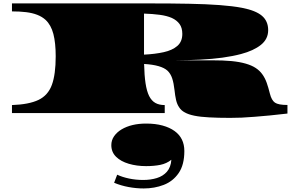

<svg xmlns="http://www.w3.org/2000/svg" viewBox="-20 -650 1700 1104"><path d="M1303.2 27.8Q1232.4 27.8 1182.6 24.9Q1083.5 20 1043 -3.4Q1022 -14.2 1010.3 -32.7Q998 -50.3 992.4 -75Q986.8 -99.6 983.4 -132.3Q979 -171.9 970.2 -199Q961.4 -226.1 942.9 -243.7Q907.2 -276.4 808.6 -282.2Q810.1 -216.3 816.9 -171.1Q823.7 -126 837.4 -98.1Q851.6 -70.3 873.3 -58.1Q895 -45.9 927.2 -45.9V0H48.8V-45.9Q146.5 -49.3 201.2 -75.4Q255.9 -101.6 278.1 -161.6Q300.3 -221.7 300.3 -326.2Q300.3 -403.3 286.9 -454.8Q273.4 -506.3 242.2 -535.6Q221.7 -554.2 193.8 -564.9Q166 -575.7 129.9 -580.1Q93.8 -584.5 48.8 -584.5V-630.4H839.8Q903.3 -630.4 960 -629.9Q1016.6 -629.4 1066.9 -628.4Q1167 -626.5 1242.7 -620.8Q1318.4 -615.2 1371.6 -605Q1450.2 -589.8 1486.1 -559.3Q1522 -528.8 1522 -476.6Q1522 -425.3 1480 -391.8Q1438 -358.4 1366.2 -339.4Q1318.4 -326.7 1258.3 -318.4Q1199.2 -310.5 1131.6 -307.1Q1064 -303.7 990.7 -303.2H1198.2Q1264.2 -303.2 1311.5 -298.8Q1404.3 -289.6 1450.7 -258.8Q1473.6 -243.7 1488.8 -222.2Q1503.9 -201.2 1513.7 -173.6Q1523.4 -146 1531.7 -112.3Q1541.5 -73.2 1561 -59.8Q1580.6 -46.4 1632.8 -46.4V2.9Q1577.6 9.3 1531.2 13.9Q1484.9 18.6 1444.3 21.5Q1404.3 24.9 1369.4 26.4Q1334.5 27.8 1303.2 27.8ZM808.1 -335.9Q871.1 -338.9 920.9 -349.9Q970.7 -360.8 999.5 -385.7Q1028.3 -410.6 1028.3 -455.1Q1028.3 -489.7 1012.5 -511.7Q996.6 -533.7 967.8 -546.9Q938.5 -559.6 897.9 -564.9Q857.4 -570.3 808.1 -571.8ZM806.2 433.6Q763.2 433.6 719.5 425.5Q675.8 417.5 636.2 400.9L653.8 354.5Q682.6 368.2 721.9 376.5Q761.2 384.8 803.2 384.8Q846.2 384.8 881.8 373.8Q917.5 362.8 939.9 337.2Q962.4 311.5 965.3 268.6Q938 290.5 901.9 297.9Q865.7 305.2 820.3 305.2Q766.1 305.2 720.5 291.7Q674.8 278.3 647.5 251.5Q620.1 224.6 620.1 184.6Q620.1 156.2 636 133.3Q651.9 110.4 678.7 94.2Q735.4 60.5 820.3 60.5Q873.5 60.5 914.6 71.8Q955.6 83 983.9 103.5Q1040 144 1040 218.3Q1040 297.9 1007.3 345.2Q974.6 392.6 921.4 413.1Q868.2 433.6 806.2 433.6Z"/></svg>

Font: Asset
Style: Regular
Weight: 400
Version: Version 1.003; ttfautohint (v1.8.4.7-5d5b)